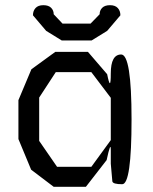

<svg xmlns="http://www.w3.org/2000/svg" viewBox="-20 -710 590 740"><path d="M447 -500Q487 -500 487 -250Q487 0 451 0Q415 0 413 -11L407 -79V-133Q407 -150 403 -140Q399 -130 391 -93L311 10H187L100 -56L51 -174V-324L101 -443L193 -510H319L393 -424Q400 -389 403.5 -389.5Q407 -390 407 -427Q407 -500 447 -500ZM332 -67 407 -170V-333L332 -432H195L131 -334V-167L200 -67ZM329 -619 364 -655Q364 -670 374 -680Q384 -690 404 -690Q424 -690 434 -679Q444 -668 444 -651L393 -591L333 -554H218L158 -591L107 -651Q107 -668 117 -679Q127 -690 147 -690Q167 -690 177 -680Q187 -670 187 -655L221 -619Z"/></svg>

Font: Syne Mono
Style: Regular
Weight: 400
Monospace: yes
Designer: Lucas Descroix
Foundry: Bonjour Monde
Version: Version 2.000; ttfautohint (v1.8.3)